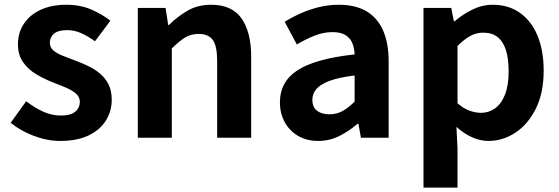

<svg xmlns="http://www.w3.org/2000/svg" viewBox="-20 -594 2411 828"><path d="M239.1 13.8Q183.3 13.8 125.7 -8.1Q68.1 -30 26.1 -64.5L92.8 -157.4Q130.4 -128.6 166.9 -112.2Q203.4 -95.7 242.7 -95.7Q284.5 -95.7 304.4 -112.3Q324.2 -128.9 324.2 -155.2Q324.2 -176.1 307.3 -190.6Q290.5 -205 263.5 -216.5Q236.5 -228 207 -239Q171.7 -253.2 137.2 -273.3Q102.7 -293.4 80.1 -324.9Q57.4 -356.4 57.4 -403Q57.4 -453.3 83 -491.7Q108.7 -530.1 155.4 -551.8Q202.2 -573.5 265.5 -573.5Q326.6 -573.5 374.2 -552.7Q421.8 -531.8 456 -504.7L389.8 -416.1Q359.9 -437.7 330.3 -450.9Q300.6 -464.1 269.8 -464.1Q231.3 -464.1 213.2 -449Q195 -433.9 195 -409.7Q195 -389.6 210.2 -376.5Q225.4 -363.4 251.1 -353.4Q276.9 -343.4 306.3 -332.2Q334.4 -321.8 361.9 -308.5Q389.4 -295.2 412.1 -275.9Q434.7 -256.5 448.3 -229.5Q461.8 -202.4 461.8 -163.4Q461.8 -114.3 436.4 -73.8Q410.9 -33.2 361.6 -9.7Q312.3 13.8 239.1 13.8Z M574.3 0V-559.8H694L705.4 -485.9H708.2Q744.5 -522.2 788.7 -547.9Q832.9 -573.5 890.2 -573.5Q980.6 -573.5 1021.9 -514.3Q1063.2 -455 1063.2 -349.1V0H916.5V-330.9Q916.5 -396 897.5 -421.9Q878.5 -447.7 837.1 -447.7Q802.9 -447.7 777.6 -431.9Q752.3 -416 721 -385.1V0Z M1352.4 13.8Q1302.9 13.8 1265.6 -7.9Q1228.4 -29.5 1207.8 -67.2Q1187.2 -105 1187.2 -152.6Q1187.2 -242.2 1263.9 -291.6Q1340.7 -341 1509.3 -359.4Q1508.2 -386.8 1499.1 -408.6Q1490 -430.4 1469.4 -442.9Q1448.8 -455.5 1414.1 -455.5Q1375.3 -455.5 1337.3 -440.5Q1299.3 -425.6 1260 -402.4L1207.7 -500.1Q1241.1 -520.7 1278.2 -537.1Q1315.3 -553.4 1356.3 -563.5Q1397.3 -573.5 1441.1 -573.5Q1512.4 -573.5 1560 -545.7Q1607.6 -517.8 1631.9 -463Q1656.1 -408.3 1656.1 -327V0H1536.4L1525.9 -59.9H1521.4Q1485.3 -28.4 1443 -7.3Q1400.8 13.8 1352.4 13.8ZM1400.7 -101.1Q1432.1 -101.1 1457.6 -115.4Q1483.1 -129.7 1509.3 -155.8V-268.4Q1441.4 -260.3 1401.2 -245.2Q1361 -230.1 1344.1 -209.7Q1327.1 -189.3 1327.1 -163.8Q1327.1 -130.8 1347.7 -116Q1368.3 -101.1 1400.7 -101.1Z M1806.3 214.9V-559.8H1926L1937.4 -501.9H1940.2Q1975.3 -532.1 2017.5 -552.8Q2059.7 -573.5 2104.8 -573.5Q2173.7 -573.5 2223 -538.1Q2272.4 -502.6 2298.5 -439.1Q2324.6 -375.6 2324.6 -288.9Q2324.6 -192.9 2290.6 -125Q2256.5 -57.1 2202.3 -21.7Q2148.2 13.8 2086.7 13.8Q2050.5 13.8 2015.4 -2.2Q1980.2 -18.1 1948.3 -46.8L1953 44.4V214.9ZM2054.6 -107.4Q2088 -107.4 2115.1 -126.9Q2142.2 -146.4 2157.9 -186.2Q2173.5 -226.1 2173.5 -286.6Q2173.5 -340.3 2161.9 -377.5Q2150.2 -414.6 2126.1 -433.9Q2102.1 -453.2 2062.8 -453.2Q2034.5 -453.2 2008.2 -439Q1982 -424.9 1953 -395.7V-148.7Q1979.7 -125.3 2006 -116.3Q2032.2 -107.4 2054.6 -107.4Z"/></svg>

Font: Noto Sans HK Thin
Style: Regular
Weight: 100
Designer: Ryoko NISHIZUKA 西塚涼子 (kana, bopomofo & ideographs); Paul D. Hunt (Latin, Greek & Cyrillic); Sandoll Communications 산돌커뮤니
Foundry: Adobe
Version: Version 2.004-H2;hotconv 1.0.118;makeotfexe 2.5.65603